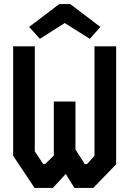

<svg xmlns="http://www.w3.org/2000/svg" viewBox="-20 -929 640 949"><path d="M45 -700V-159L151 0H241L305 -69L348 0H441L554 -117V-700H447V-159L410 -118H399L353 -190V-427H246V-160L204 -119H193L152 -181V-700ZM327 -909H273L124 -796L177 -737L300 -815L424 -737L476 -796Z"/></svg>

Font: Kode Mono SemiBold
Style: Regular
Weight: 600
Monospace: yes
Designer: Isa Ozler
Foundry: Kadena LLC
Version: Version 1.206;gftools[0.9.28]